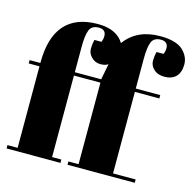

<svg xmlns="http://www.w3.org/2000/svg" viewBox="-111 -887 1014 1001"><g transform="rotate(15 396.0 -386.5)"><path d="M680 -720C680 -720 680 -720 680 -720C680 -710 678 -699 673 -688C673 -688 635 -688 635 -688C635 -688 635 -688 635 -688C631 -672 629 -656 629 -639C629 -622 636 -607 650 -594C663 -581 683 -574 708 -574C733 -574 754 -581 769 -596C784 -611 792 -633 792 -662C792 -691 780 -717 755 -740C730 -762 690 -773 633 -773C633 -773 633 -773 633 -773C550 -773 487 -744 444 -685C444 -685 444 -685 444 -685C418 -728 371 -750 304 -750C304 -750 304 -750 304 -750C145 -750 65 -659 65 -478C65 -478 65 -476 65 -476C65 -476 7 -476 7 -476C7 -476 7 -458 7 -458C7 -458 65 -458 65 -458C65 -458 65 -18 65 -18C65 -18 10 -18 10 -18C10 -18 10 0 10 0C10 0 301 0 301 0C301 0 301 -18 301 -18C301 -18 251 -18 251 -18C251 -18 251 -458 251 -458C251 -458 394 -458 394 -458C394 -458 394 -18 394 -18C394 -18 339 -18 339 -18C339 -18 339 0 339 0C339 0 702 0 702 0C702 0 702 -18 702 -18C702 -18 580 -18 580 -18C580 -18 580 -458 580 -458C580 -458 712 -458 712 -458C712 -458 712 -476 712 -476C712 -476 580 -476 580 -476C580 -476 580 -636 580 -636C580 -636 580 -636 580 -636C580 -678 584 -709 592 -728C600 -747 617 -756 642 -756C667 -756 680 -744 680 -720ZM351 -697C351 -697 351 -697 351 -697C351 -687 349 -676 344 -665C344 -665 306 -665 306 -665C306 -665 306 -665 306 -665C302 -649 300 -633 300 -616C300 -599 307 -584 320 -571C333 -558 349 -551 368 -551C387 -551 401 -555 410 -562C410 -562 394 -480 394 -480C394 -480 394 -476 394 -476C394 -476 251 -476 251 -476C251 -476 251 -613 251 -613C251 -613 251 -613 251 -613C251 -655 255 -686 263 -705C271 -724 288 -733 313 -733C338 -733 351 -721 351 -697Z"/></g></svg>

Font: Abril Fatface Utterance
Style: Regular
Weight: 500
Designer: Veronika Burian, Jos Scaglione
Foundry: TypeTogether
Version: ""